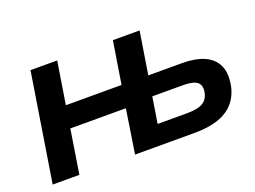

<svg xmlns="http://www.w3.org/2000/svg" viewBox="-105 -941 1563 1176"><g transform="rotate(-20 676.0 -352.5)"><path d="M60 0 172 -705H346L302 -429H665L709 -705H883L839 -428H1059Q1146 -428 1203 -402.5Q1260 -377 1284 -326Q1308 -275 1293 -194Q1278 -125 1237 -82Q1196 -39 1133 -19.5Q1070 0 990 0H597L641 -286H279L234 0ZM791 -129H985Q1053 -129 1086 -149Q1119 -169 1127 -211Q1136 -257 1110.5 -278Q1085 -299 1018 -299H818Z"/></g></svg>

Font: Nunito Sans 7pt SemiExpanded ExtraBold
Style: Italic
Weight: 800
Width: 6
Italic angle: -9°
Designer: Vernon Adams
Foundry: Vernon Adams
Version: Version 3.101;gftools[0.9.27]